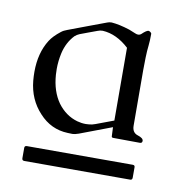

<svg xmlns="http://www.w3.org/2000/svg" viewBox="-53 -741 441 472"><g transform="rotate(10 167.5 -505.5)"><path d="M237.3 -439.5 157.2 -409.2Q147.5 -405.8 142.1 -405.8Q134.3 -405.8 129.9 -406.2Q87.9 -407.7 58.6 -439.9Q28.8 -471.7 24.4 -518.1Q23.4 -529.3 23.4 -540Q23.4 -587.4 44.4 -620.6Q52.7 -633.8 70.3 -647.5Q76.2 -652.3 85 -655.3Q108.4 -664.1 131.8 -672.9Q155.3 -681.6 178.7 -690.4Q183.6 -692.4 189.5 -692.4Q209 -690.9 234.9 -682.6Q240.2 -680.7 250.5 -676.3Q254.9 -674.3 258.3 -674.3Q262.7 -674.3 266.1 -677.2Q277.3 -688 282.7 -688Q283.7 -688 284.2 -687.5Q290 -684.6 290 -681.6Q290 -664.1 288.6 -651.9Q287.1 -639.6 286.6 -622.1Q286.1 -613.3 286.1 -590.8L286.6 -452.1Q286.6 -434.6 300.8 -430.2Q314.9 -425.8 314.9 -418.9Q314.9 -413.1 309.1 -413.1L242.7 -413.6Q238.3 -413.6 238.3 -417ZM37.1 -356.9H301.3Q306.6 -356.9 306.6 -351.6V-325.7Q306.6 -319.8 301.3 -319.8H37.1Q31.2 -319.8 31.2 -325.7V-351.6Q31.2 -356.9 37.1 -356.9ZM178.2 -436Q185.5 -436.5 193.4 -439.5Q213.9 -447.3 237.8 -456.1L237.3 -637.7Q206.1 -666.5 171.4 -668.5Q164.6 -668.5 158.7 -666Q147.9 -662.1 137.5 -658.2Q127 -654.3 116.7 -650.4Q110.4 -647.9 105 -643.1Q86.9 -624 80.6 -596.2Q76.2 -576.2 76.2 -556.6Q76.2 -549.3 76.7 -542Q79.6 -501 99.1 -473.6Q119.1 -446.8 148.4 -438.5Q159.2 -435.5 169.9 -435.5Q174.3 -435.5 178.2 -436Z"/></g></svg>

Font: Caudex
Style: Regular
Weight: 400
Version: Version 1.01